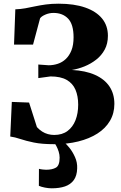

<svg xmlns="http://www.w3.org/2000/svg" viewBox="-20 -771 657 1040"><path d="M273 10Q206.5 10 163.2 1Q120 -8 90.5 -18Q61 -28 35.5 -31.5L44 -219L137.5 -215.5L180 -82.5Q193.5 -68 208.2 -58.5Q223 -49 239.8 -44.5Q256.5 -40 273.5 -40Q317 -40 345.8 -61.5Q374.5 -83 389 -120Q403.5 -157 403.5 -204Q403.5 -250.5 388.8 -285Q374 -319.5 341.2 -338.2Q308.5 -357 253.5 -357L187.5 -348V-421.5L243.5 -417.5Q269 -417.5 293.2 -425.5Q317.5 -433.5 336.5 -451.5Q355.5 -469.5 367 -498.2Q378.5 -527 378.5 -569Q378.5 -639 349 -670Q319.5 -701 270 -701Q246 -701 224.8 -691.5Q203.5 -682 197 -671.5L159 -529.5H56L63 -720.5Q91.5 -721.5 117.5 -726.2Q143.5 -731 170.5 -736.8Q197.5 -742.5 228.5 -746.8Q259.5 -751 297.5 -751Q382 -751 441.5 -730.2Q501 -709.5 532.8 -670.8Q564.5 -632 564.5 -577Q564.5 -534.5 547.2 -502.5Q530 -470.5 501.2 -448Q472.5 -425.5 438 -411.5Q403.5 -397.5 369 -392Q443 -388.5 494.5 -365.5Q546 -342.5 572.8 -302.8Q599.5 -263 599.5 -208Q599.5 -157 575.5 -116.2Q551.5 -75.5 507.5 -47.5Q463.5 -19.5 404 -4.8Q344.5 10 273 10ZM260.5 249Q243 249 223.5 245.2Q204 241.5 190.5 235.5L191 143.5Q200 146 211.8 147.2Q223.5 148.5 229.5 148.5Q263 148.5 283 137Q303 125.5 303 83Q303 67 297.8 50.2Q292.5 33.5 285.2 19.8Q278 6 271.5 0H309H327.5Q339 8.5 356 29.5Q373 50.5 386.2 79.8Q399.5 109 398 141.5Q397 181 379.5 204.8Q362 228.5 331.8 238.8Q301.5 249 260.5 249Z"/></svg>

Font: Merriweather 72pt Black
Style: Regular
Weight: 900
Version: Version 2.100